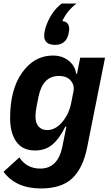

<svg xmlns="http://www.w3.org/2000/svg" viewBox="-24 -850 626 1082"><path d="M288 -597Q225 -597 225 -648Q225 -660 228 -675Q234 -704 248.5 -734.5Q263 -765 282.5 -789.5Q302 -814 324 -830H407Q354 -790 327 -731Q366 -728 366 -686Q366 -679 362 -659Q356 -629 336.5 -613Q317 -597 288 -597ZM173 -2Q103 -2 68 -51.5Q33 -101 33 -184Q33 -347 101.5 -442Q170 -537 274 -537Q327 -537 363.5 -507.5Q400 -478 405 -434H410L428 -525H568L467 -19Q444 97 383.5 154.5Q323 212 207 212Q65 212 -4 118L85 37Q126 100 203 100Q303 100 328 -26L350 -136H344Q311 -69 271.5 -35.5Q232 -2 173 -2ZM242 -117Q290 -117 329 -165Q365 -209 377 -269L390 -335Q397 -369 375 -395.5Q353 -422 308 -422Q217 -422 193 -305L182 -249Q176 -221 176 -192Q176 -157 193.5 -137Q211 -117 242 -117Z"/></svg>

Font: Aneliza
Style: Bold Italic
Weight: 700
Italic angle: -11.31°
Designer: Mike Abbink, Paul van der Laan, Pieter van Rosmalen
Foundry: Bold Monday
Version: Version 3.0